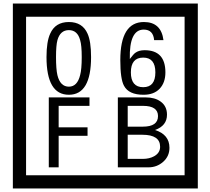

<svg xmlns="http://www.w3.org/2000/svg" viewBox="-20 -980 1195 1090"><path d="M1103 90H53V-960H1103ZM1028 15V-885H128V15ZM497 -656Q497 -442 371 -442Q244 -442 244 -656Q244 -744 265 -789Q294 -855 371 -855Q448 -855 477 -789Q497 -745 497 -656ZM444 -656Q444 -723 435 -752Q420 -809 371 -809Q322 -809 306 -752Q298 -723 298 -656Q298 -587 306 -553Q322 -488 371 -488Q419 -488 435 -554Q444 -587 444 -656ZM919 -569Q919 -511 886.5 -476.5Q854 -442 795 -442Q711 -442 684 -493Q663 -531 663 -639Q663 -855 797 -855Q895 -855 908 -752H855Q850 -812 796 -812Q713 -812 717 -645Q738 -673 748 -680Q768 -695 801 -695Q919 -695 919 -569ZM862 -569Q862 -653 793 -653Q723 -653 723 -569Q723 -485 793 -485Q862 -485 862 -569ZM488 -379H313V-257H477V-209H313V-30H257V-427H488ZM942 -141Q942 -93 906.5 -61.5Q871 -30 823 -30H649V-427H808Q859 -427 891 -404Q928 -378 928 -329Q928 -266 860 -242Q942 -216 942 -141ZM877 -321Q877 -379 792 -379H705V-261H791Q877 -261 877 -321ZM889 -147Q889 -215 788 -215H705V-78H791Q828 -78 855 -93Q889 -112 889 -147Z"/></svg>

Font: Unicode BMP Fallback SIL
Style: Regular
Weight: 400
Foundry: NRSI, SIL International
Version: Version 5.1 Based on Unicode 5.1